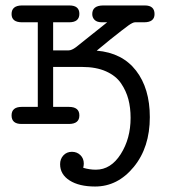

<svg xmlns="http://www.w3.org/2000/svg" viewBox="-20 -450 623 697"><path d="M59.1 -62H117.2V-369.1H60.1Q22 -369.1 22 -398.9Q22 -429.7 59.1 -430.2H231.9Q268.1 -430.2 268.1 -399.9Q268.1 -369.1 231 -369.1H172.9V-267.1H229Q240.2 -267.1 255.9 -278.8Q261.7 -283.7 369.1 -369.1H350.1Q332 -369.1 323.5 -377.7Q314.9 -386.2 314.9 -398.9Q314.9 -429.7 354 -430.2H505.9Q541 -430.2 541 -398.9Q541 -369.1 502.9 -369.1H470.2Q462.4 -369.1 446.3 -357.7Q430.2 -346.2 379.9 -306.2Q350.1 -281.2 331.1 -266.1Q423.8 -258.3 473.9 -193.6Q523.9 -128.9 523.9 -24.9Q523.9 85 465.6 156Q407.2 227.1 325.2 227.1Q267.1 227.1 232.7 205.1Q198.2 183.1 198.2 146Q198.2 127 210.2 114Q222.2 101.1 241.2 101.1Q259.3 101.1 271.7 113Q284.2 125 284.2 144Q284.2 148.9 282.2 159.2Q305.2 166 328.1 166Q382.3 166 418.2 109.6Q454.1 53.2 454.1 -22Q454.1 -59.1 446 -89.6Q438 -120.1 419.4 -147.5Q400.9 -174.8 365 -190.9Q329.1 -207 277.8 -207H172.9V-62H230Q268.1 -62 268.1 -31Q268.1 0 230 0H58.1Q22 0 22 -31Q22 -62 59.1 -62Z"/></svg>

Font: CMU Typewriter Text Variable Width
Style: Medium
Weight: 500
Version: Version 0.7.0